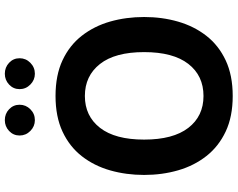

<svg xmlns="http://www.w3.org/2000/svg" viewBox="-113 -847 966 780"><g transform="rotate(-90 370.0 -457.0)"><path d="M370.1 -714.4Q454.6 -714.4 515.1 -686Q575.7 -657.7 614.7 -607.7Q653.8 -557.6 672.4 -492.7Q690.9 -427.7 690.9 -354.5Q690.9 -281.2 672.1 -216.3Q653.3 -151.4 614.5 -101.6Q575.7 -51.8 514.9 -23.2Q454.1 5.4 370.1 5.4Q286.1 5.4 225.6 -23.2Q165 -51.8 126 -101.6Q86.9 -151.4 68.1 -216.3Q49.3 -281.2 49.3 -354.5Q49.3 -427.7 67.9 -492.7Q86.4 -557.6 125.5 -607.7Q164.6 -657.7 225.3 -686Q286.1 -714.4 370.1 -714.4ZM370.1 -595.2Q288.6 -595.2 240.7 -533.7Q192.9 -472.2 192.9 -354.5Q192.9 -236.8 240.5 -175Q288.1 -113.3 370.1 -113.3Q452.6 -113.3 500.5 -175Q548.3 -236.8 548.3 -354.5Q548.3 -472.7 500 -533.9Q451.7 -595.2 370.1 -595.2ZM209.5 -860.4Q209.5 -885.7 228 -903.1Q246.6 -920.4 272 -920.4Q297.9 -920.4 316.2 -903.1Q334.5 -885.7 334.5 -860.4Q334.5 -835 316.2 -816.7Q297.9 -798.3 272 -798.3Q246.6 -798.3 228 -816.7Q209.5 -835 209.5 -860.4ZM397.9 -860.4Q397.9 -885.7 416.5 -903.1Q435.1 -920.4 460.4 -920.4Q486.3 -920.4 504.9 -903.1Q523.4 -885.7 523.4 -860.4Q523.4 -835 504.9 -816.7Q486.3 -798.3 460.4 -798.3Q435.1 -798.3 416.5 -816.7Q397.9 -835 397.9 -860.4Z"/></g></svg>

Font: Estedad-FD Bold
Style: Regular
Weight: 700
Designer: Amin Abedi
Version: Version 7.3